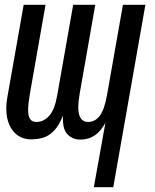

<svg xmlns="http://www.w3.org/2000/svg" viewBox="-20 -570 640 795"><path d="M449 205H368.5L416.5 -61.5Q396.5 -25 371 -8.5Q345.5 8 312.5 8Q280 8 258.8 -14.5Q237.5 -37 241 -92Q225 -51 204 -29.2Q183 -7.5 159.8 -0.2Q136.5 7 107.5 7Q78.5 7 55.5 -8Q32.5 -23 19.2 -52Q6 -81 6 -120.5Q6 -143.5 10 -165L78 -550H168.5L103.5 -180Q96.5 -139 96.5 -115.5Q96.5 -89 104.8 -77Q113 -65 130.5 -65Q161 -65 184 -91Q207 -117 217 -176L283 -550H374.5L309.5 -180Q304 -147 304 -126.5Q304 -65 345 -65Q373.5 -65 393 -90.5Q412.5 -116 423 -176L489 -550H582Z"/></svg>

Font: JuliaMono Italic
Style: Regular
Weight: 400
Italic angle: -9°
Monospace: yes
Designer: cormullion
Foundry: corm
Version: Version 0.049; ttfautohint (v1.8.4)